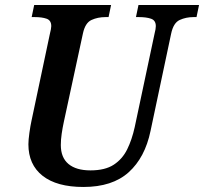

<svg xmlns="http://www.w3.org/2000/svg" viewBox="-20 -734 812 764"><path d="M312 10Q206 10 149.5 -34.5Q93 -79 93 -160Q93 -177 97 -205.5Q101 -234 105 -252L178 -597Q184 -621 184 -630Q184 -653 165.5 -659.5Q147 -666 118 -666H106L116 -714H422L412 -666H400Q369 -666 344 -654.5Q319 -643 310 -601L234 -249Q229 -226 225.5 -202Q222 -178 222 -157Q222 -107 252.5 -81.5Q283 -56 340 -56Q398 -56 432.5 -78.5Q467 -101 486 -139.5Q505 -178 516 -228L595 -600Q600 -619 600 -630Q600 -653 581 -659.5Q562 -666 533 -666H521L531 -714H772L762 -666H750Q720 -666 695 -654.5Q670 -643 661 -600L579 -213Q557 -107 492 -48.5Q427 10 312 10Z"/></svg>

Font: Noto Serif SemiCondensed SemiBold
Style: Italic
Weight: 600
Width: 4
Italic angle: -12°
Designer: Monotype Design Team
Foundry: Monotype Imaging Inc.
Version: Version 2.014; ttfautohint (v1.8.4.7-5d5b)